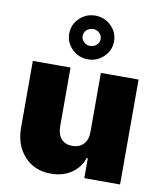

<svg xmlns="http://www.w3.org/2000/svg" viewBox="-91 -903 831 983"><g transform="rotate(10 324.5 -411.5)"><path d="M403.4 -238.6V-545.5H599.4V0H413.4V-103.7H407.7Q389.9 -51.5 345.5 -22.2Q301.1 7.1 240.1 7.1Q154.8 7.1 102.5 -50.1Q50.1 -107.2 49.7 -197.4V-545.5H245.7V-238.6Q246.1 -197.8 266.5 -174.9Q286.9 -152 323.9 -152Q360.4 -152 382.1 -175.2Q403.8 -198.5 403.4 -238.6ZM407.5 -635.7Q373.2 -602.3 325.3 -602.3Q277.3 -602.3 243.1 -635.7Q208.8 -669 208.8 -715.9Q208.8 -762.8 243.1 -796.2Q277.3 -829.5 325.3 -829.5Q373.2 -829.5 407.5 -796.2Q441.8 -762.8 441.8 -715.9Q441.8 -669 407.5 -635.7ZM325.3 -671.9Q344.8 -672.2 358.5 -685Q372.2 -697.8 372.2 -715.9Q372.2 -734 358.3 -747.2Q344.5 -760.3 325.3 -759.9Q305.8 -759.6 292.1 -746.8Q278.4 -734 278.4 -715.9Q278.4 -697.8 292.3 -684.7Q306.1 -671.5 325.3 -671.9Z"/></g></svg>

Font: Karasuma Gothic
Style: Black
Weight: 900
Designer: Rasmus Andersson / Ryoko Nishizuka
Foundry: Genbu
Version: Version 1.00